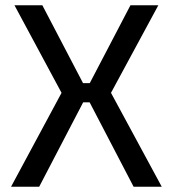

<svg xmlns="http://www.w3.org/2000/svg" viewBox="-20 -710 657 730"><path d="M582 -690 402 -357 595 0H488L302 -357L476 -690ZM141 -690 315 -357 129 0H22L214 -357L35 -690ZM365 -394V-321H250V-394Z"/></svg>

Font: Exo 2 Medium
Style: Regular
Weight: 500
Designer: Natanael Gama
Foundry: Natanael Gama
Version: Version 2.010